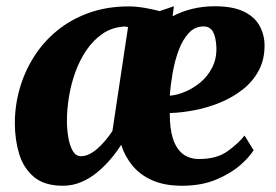

<svg xmlns="http://www.w3.org/2000/svg" viewBox="-20 -584 882 614"><path d="M536 -564 532 -532Q562.5 -548 596.2 -556Q630 -564 666.5 -564Q722.5 -564 757 -548.2Q791.5 -532.5 808 -505Q824.5 -477.5 826 -443.5Q827 -395.5 808 -359.5Q789 -323.5 756.5 -298Q724 -272.5 683.8 -256Q643.5 -239.5 601.8 -231.5Q560 -223.5 523 -222.5Q522.5 -173 533.2 -140.2Q544 -107.5 565 -91.5Q586 -75.5 616.5 -75.5Q673 -75.5 707.5 -100.2Q742 -125 762 -150.5L791 -103.5Q778 -82 747.8 -55.5Q717.5 -29 670.8 -9.5Q624 10 562 10Q506 10 466.8 -7.5Q427.5 -25 403.2 -54.8Q379 -84.5 367.5 -121Q353.5 -98.5 334 -75.5Q314.5 -52.5 291 -33Q267.5 -13.5 239.8 -1.8Q212 10 181 10Q122 10 88.5 -18.2Q55 -46.5 41.2 -92Q27.5 -137.5 27.5 -190Q27.5 -246.5 43 -300.8Q58.5 -355 88.8 -402.8Q119 -450.5 163.2 -486.5Q207.5 -522.5 264.8 -543Q322 -563.5 391.5 -563.5Q415.5 -563.5 441.8 -559Q468 -554.5 490.5 -548.5ZM339.5 -165 389.5 -497.5Q386 -498.5 381.2 -499Q376.5 -499.5 371 -498.5Q334.5 -495 306 -474.8Q277.5 -454.5 256.2 -423.2Q235 -392 221.2 -354Q207.5 -316 200.8 -275.8Q194 -235.5 194 -198Q194 -170.5 198.5 -144.2Q203 -118 212.8 -101.2Q222.5 -84.5 239 -84.5Q252.5 -84.5 266 -91.2Q279.5 -98 292.5 -109.5Q305.5 -121 317.5 -135.5Q329.5 -150 339.5 -165ZM631 -499.5Q603 -499.5 583.5 -478.2Q564 -457 551.5 -423.5Q539 -390 532.2 -351.5Q525.5 -313 523 -278Q545 -279.5 571 -290.2Q597 -301 620.5 -320.2Q644 -339.5 658.5 -367.8Q673 -396 672 -432.5Q670.5 -466.5 660.8 -483Q651 -499.5 631 -499.5Z"/></svg>

Font: Merriweather 28pt Black
Style: Italic
Weight: 900
Italic angle: -7.8°
Version: Version 2.101